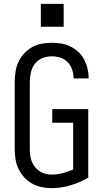

<svg xmlns="http://www.w3.org/2000/svg" viewBox="-20 -964 540 992"><path d="M246 8Q220 8 194 2.5Q168 -3 145 -16Q122 -29 104 -49Q86 -69 75 -93Q64 -117 60 -143Q56 -169 56 -195V-540Q56 -566 60 -592.5Q64 -619 75 -643Q86 -667 104 -687Q122 -707 145 -720Q168 -733 194.5 -738Q221 -743 247 -743Q272 -743 296.5 -739Q321 -735 343.5 -724Q366 -713 384.5 -696Q403 -679 414.5 -657Q426 -635 432 -611Q438 -587 438 -562Q438 -561 438 -560.5Q438 -560 438 -559H360Q360 -559 360 -559.5Q360 -560 360 -561Q360 -583 352.5 -605Q345 -627 329.5 -643Q314 -659 292 -666Q270 -673 247 -673Q222 -673 198.5 -663.5Q175 -654 160 -634Q145 -614 139.5 -589.5Q134 -565 134 -540V-195Q134 -178 136 -161.5Q138 -145 144 -130Q150 -115 160.5 -101.5Q171 -88 185 -79Q199 -70 215 -66Q231 -62 248 -62Q276 -62 304 -69.5Q332 -77 358 -88V-330H250V-400H436V-46Q392 -21 344 -6.5Q296 8 246 8ZM191 -826V-944H309V-826Z"/></svg>

Font: Iosevka SS04
Style: Regular
Weight: 400
Monospace: yes
Designer: Belleve Invis
Foundry: Belleve Invis
Version: Version 19.0.0; ttfautohint (v1.8.4)